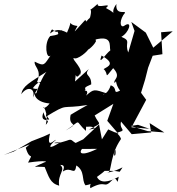

<svg xmlns="http://www.w3.org/2000/svg" viewBox="-99 -648 925 1006"><path d="M298 -256C308 -217 343 -315 317 -252C348 -282 272 -340 288 -344C304 -331 367 -382 367 -397C345 -372 390 -403 404 -432C391 -461 455 -501 375 -433C497 -475 472 -407 479 -384C454 -366 413 -298 433 -357C507 -315 470 -301 444 -286C474 -260 442 -227 494 -291C540 -242 490 -231 502 -213C516 -235 500 -213 530 -173C487 -152 522 -187 481 -201C462 -137 412 -155 463 -158C394 -180 394 -184 352 -147C369 -173 350 -188 304 -151C395 -191 305 -175 379 -206C380 -262 338 -248 366 -286L294 -221ZM36 126C58 204 79 140 48 204C143 190 152 200 135 202C64 236 72 222 135 227C157 278 163 312 211 325C201 261 250 242 214 214C214 221 249 205 230 251C275 220 292 279 301 219C348 249 327 295 349 323C402 314 367 302 374 338C465 289 438 349 492 293C520 272 512 338 523 278C466 310 425 312 409 279C419 270 491 226 436 230C407 260 478 239 528 252C557 207 546 241 459 258C487 253 470 234 505 133C516 192 470 177 535 80C528 57 498 34 499 51C580 31 523 38 535 -11L591 55L693 46L685 -3L762 46L675 39L586 12L624 6L722 40L687 27L590 19L667 -125L640 -162L661 -230L677 -293L701 -356L752 -364L745 -479L806 -484L704 -398L665 -477L589 -533L606 -486L573 -373C552 -426 592 -432 537 -455C578 -478 596 -541 555 -515C535 -498 522 -527 547 -569C582 -607 503 -555 511 -627C469 -571 529 -568 456 -606C496 -639 404 -598 413 -628C344 -565 392 -632 373 -557C364 -542 377 -569 323 -496C324 -495 385 -481 348 -544C282 -472 285 -470 307 -512C242 -519 291 -561 252 -477C193 -509 170 -474 163 -473C182 -525 172 -456 228 -492C169 -474 249 -472 164 -459C130 -422 144 -334 166 -357C132 -309 135 -298 83 -325C77 -298 123 -284 95 -218C144 -200 117 -247 73 -186C120 -167 112 -228 74 -137C88 -186 45 -200 12 -154C21 -198 51 -212 156 -279C137 -279 99 -190 92 -160C73 -164 82 -112 161 -106C137 -74 121 -83 130 -86C147 -63 137 -48 159 -23C142 -12 130 -53 129 -60C103 5 179 -38 141 6C150 -42 151 -109 141 -36C266 -112 213 -74 360 -98C314 -73 260 -40 271 -46C255 23 327 -12 245 36C335 -22 288 -20 351 38C353 -32 367 -18 355 -45C338 52 354 -2 398 23C405 24 371 31 367 31C445 -10 420 10 397 -43L495 -104L463 -15L522 54L468 30L435 82L420 4L337 82L231 133L410 132C305 183 308 142 355 111C263 110 295 70 248 90C176 114 169 96 215 98C153 140 151 120 194 85C187 82 142 139 163 52L130 67L66 92L-27 146L-79 164L57 108Z"/></svg>

Font: Hussar Lance
Style: Italic
Weight: 700
Foundry: Cannot Into Space Fonts, PlusOne Fonts
Version: Version 2.27